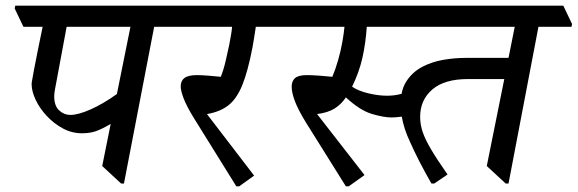

<svg xmlns="http://www.w3.org/2000/svg" viewBox="-20 -640 2046 680"><path d="M419 10H409L342 -52L372 -201Q341 -183 320 -175.5Q299 -168 270 -168Q234 -168 202 -185.5Q170 -203 145 -230Q120 -257 106 -287Q92 -317 92 -342Q92 -348 94.5 -360Q97 -372 101 -396Q107 -428 115 -467Q123 -506 131 -545H63L32 -610L34 -620H613L644 -555L642 -545H526ZM442 -545H216L175 -325Q172 -310 172 -299Q172 -265 189.5 -249Q207 -233 229 -233Q257 -233 301 -252.5Q345 -272 394 -307Z M827 20H817L666 -223Q642 -262 631 -290Q620 -318 620 -334Q620 -354 633.5 -364Q647 -374 678 -374Q693 -374 718.5 -372Q744 -370 762 -368Q772 -393 779.5 -425.5Q787 -458 792 -482Q796 -503 798.5 -518Q801 -533 802 -545H620L589 -610L591 -620H1007L1038 -555L1036 -545H886Q883 -526 879.5 -503Q876 -480 874 -471Q858 -388 838.5 -339.5Q819 -291 789.5 -267.5Q760 -244 713 -236L880 -18Z M1215 20H1205L1063 -207Q1036 -251 1024.5 -281.5Q1013 -312 1013 -333Q1013 -353 1025 -363.5Q1037 -374 1067 -374Q1085 -374 1112 -372Q1139 -370 1157 -368Q1168 -394 1177.5 -427Q1187 -460 1192.5 -491.5Q1198 -523 1200 -545H1014L983 -610L985 -620H1975L2006 -555L2004 -545H1887L1781 10H1771L1704 -52L1766 -360H1637Q1554 -360 1511 -323Q1468 -286 1468 -226Q1468 -199 1477 -172.5Q1486 -146 1507 -110.5Q1528 -75 1565 -22L1518 10H1508Q1462 -70 1431 -140Q1410 -185 1403 -227Q1382 -224 1367 -224Q1339 -224 1297 -236.5Q1255 -249 1205 -295Q1189 -271 1165.5 -256Q1142 -241 1103 -236L1271 -20ZM1409 -545H1279Q1275 -486 1263.5 -435Q1252 -384 1227 -333Q1249 -318 1284.5 -309.5Q1320 -301 1351 -301Q1377 -301 1399 -307Q1401 -307 1402 -307Q1407 -334 1420 -353Q1441 -385 1475 -403Q1509 -421 1549.5 -428Q1590 -435 1629 -435H1781L1803 -545Z"/></svg>

Font: Tiro Devanagari Hindi
Style: Italic
Weight: 400
Italic angle: -11°
Designer: Devanagari: John Hudson & Fiona Ross, assisted by Paul Hanslow. Latin: John Hudson with Paul Hanslow, assisted by Kaja S
Foundry: Tiro Typeworks Ltd.
Version: Version 1.52